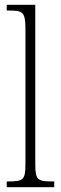

<svg xmlns="http://www.w3.org/2000/svg" viewBox="-20 -780 254 800"><path d="M8 0H206V-24H201C135 -24 127 -30 127 -98V-760H8V-736H20C74 -736 86 -730 86 -660V-98C86 -30 78 -24 12 -24H8Z"/></svg>

Font: Noto Serif Devanagari ExtraCondensed ExtraLight
Style: Regular
Weight: 200
Width: 2
Designer: Universal Thirst, Indian Type Foundry and the Monotype Design Team
Foundry: Monotype Imaging Inc.
Version: Version 2.004